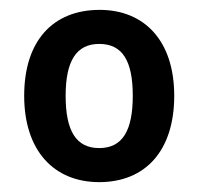

<svg xmlns="http://www.w3.org/2000/svg" viewBox="-20 -742 402 389"><path d="M333 -548C333 -660 272 -722 182 -722C87 -722 29 -659 29 -548C29 -437 89 -373 181 -373C275 -373 333 -437 333 -548ZM113 -548C113 -619 135 -653 181 -653C228 -653 249 -619 249 -548C249 -477 228 -442 181 -442C134 -442 113 -477 113 -548Z"/></svg>

Font: Noto Sans Thai SemCond SemBd
Style: Regular
Weight: 600
Width: 4
Designer: Monotype Design Team
Foundry: Monotype Imaging Inc.
Version: Version 2.002